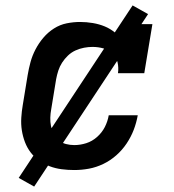

<svg xmlns="http://www.w3.org/2000/svg" viewBox="-20 -619 640 708"><path d="M254 8Q230 8 207 5Q184 2 163 -6Q142 -14 124 -27Q106 -40 93 -57Q80 -74 72 -95Q64 -116 60.5 -138.5Q57 -161 58.5 -185Q60 -209 64 -232L82 -342Q86 -366 92.5 -390Q99 -414 111 -437Q123 -460 140 -480Q157 -500 179 -514Q201 -528 226 -533Q251 -538 275 -538Q299 -538 322.5 -534Q346 -530 366.5 -521.5Q387 -513 404.5 -498.5Q422 -484 434 -465L445 -530H542L512 -349H415Q418 -369 413.5 -389Q409 -409 395 -422Q381 -435 361.5 -440.5Q342 -446 321 -446Q306 -446 290 -443Q274 -440 258.5 -433Q243 -426 230.5 -414Q218 -402 209 -388Q200 -374 195 -358.5Q190 -343 187 -327L169 -217Q166 -201 165.5 -185Q165 -169 168 -154Q171 -139 178 -125Q185 -111 196.5 -101.5Q208 -92 223 -88Q238 -84 254 -84Q276 -84 298 -91Q320 -98 338 -114Q356 -130 366.5 -150.5Q377 -171 381 -194H488Q483 -166 473 -140Q463 -114 447 -90Q431 -66 409 -46.5Q387 -27 361 -14.5Q335 -2 308 3Q281 8 254 8ZM106 69 49 37 469 -599 526 -567Z"/></svg>

Font: Iosevka Slab SmBdExObl
Style: Regular
Weight: 600
Width: 7
Italic angle: -9°
Monospace: yes
Designer: Belleve Invis
Foundry: Belleve Invis
Version: Version 11.1.0; ttfautohint (v1.8.3)